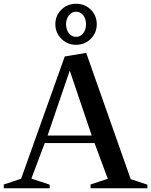

<svg xmlns="http://www.w3.org/2000/svg" viewBox="-24 -1000 803 1020"><path d="M-4 0V-20L102 -55L83 -36L320 -700L434 -719L675 -35L653 -54L759 -19V0H457V-20L563 -55L554 -36L473 -254L493 -240H199L219 -254L137 -36L128 -56L240 -19V0ZM224 -266 214 -280H478L468 -266L340 -644H353ZM380 -762Q334 -762 302 -794Q270 -826 270 -871Q270 -917 302 -948.5Q334 -980 380 -980Q427 -980 458.5 -948.5Q490 -917 490 -871Q490 -826 458.5 -794Q427 -762 380 -762ZM380 -804Q403 -804 418 -823Q433 -842 433 -871Q433 -900 418 -919Q403 -938 380 -938Q358 -938 342.5 -919Q327 -900 327 -871Q327 -842 342.5 -823Q358 -804 380 -804Z"/></svg>

Font: Wittgenstein Medium
Style: Regular
Weight: 500
Designer: Jörg Drees
Foundry: Jörg Drees
Version: Version 1.500